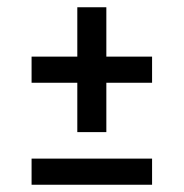

<svg xmlns="http://www.w3.org/2000/svg" viewBox="-20 -560 506 529"><path d="M67 -51V-123H399V-51ZM399 -404V-332H273V-196H193V-332H67V-404H193V-540H273V-404Z"/></svg>

Font: Raleway Thin Medium
Style: Regular
Weight: 500
Version: Version 4.026